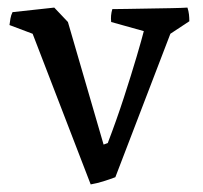

<svg xmlns="http://www.w3.org/2000/svg" viewBox="-20 -474 534 506"><path d="M219 12 66 -385 5 -408Q6 -416 7.5 -425Q9 -434 13 -442L123 -454L159 -416L253 -93L264 -97Q287 -157 306.5 -217Q326 -277 340 -324.5Q354 -372 359 -392L273 -416Q271 -433 276 -450Q289 -450 315.5 -450.5Q342 -451 373 -451.5Q404 -452 431.5 -452.5Q459 -453 474 -454Q477 -445 478 -436Q479 -427 479 -418L429 -385L284 -7Q268 -1 252 4Q236 9 219 12Z"/></svg>

Font: Labrada
Style: Regular
Weight: 400
Designer: Mercedes Jáuregui
Foundry: Omnibus-Type Team
Version: Version 1.000; ttfautohint (v1.8.4.7-5d5b)